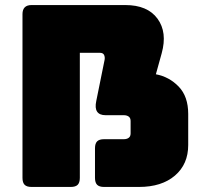

<svg xmlns="http://www.w3.org/2000/svg" viewBox="-20 -740 799 760"><path d="M296 -36Q296 -17 287.5 -8.5Q279 0 260 0H105Q86 0 77.5 -8.5Q69 -17 69 -36V-684Q69 -702 78 -711Q87 -720 105 -720H476Q564 -720 603.5 -666Q643 -612 620 -529L597 -446Q650 -436 687.5 -397Q725 -358 725 -289V-166Q725 -90 672.5 -45Q620 0 530 0H392Q373 0 364.5 -8.5Q356 -17 356 -36V-153Q356 -172 364.5 -180.5Q373 -189 392 -189H470Q482 -189 489.5 -194.5Q497 -200 497 -212V-261Q497 -273 489.5 -278.5Q482 -284 470 -284H398Q374 -284 364.5 -298Q355 -312 361 -340L394 -503Q396 -514 392 -522.5Q388 -531 375 -531H296Z"/></svg>

Font: Bungee
Style: Regular
Weight: 400
Designer: David Jonathan Ross
Foundry: David Jonathan Ross
Version: Version 1.000;PS 1.0;hotconv 1.0.72;makeotf.lib2.5.5900